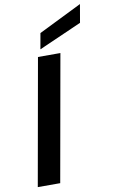

<svg xmlns="http://www.w3.org/2000/svg" viewBox="-104 -1025 642 1079"><g transform="rotate(-10 216.5 -486.0)"><path d="M21 0 149 -720H277L149 0ZM170 -760 186 -850 433 -972 415 -868Z"/></g></svg>

Font: DeepMind Sans
Style: Bold Italic
Weight: 700
Italic angle: -10°
Designer: Jonny Pinhorn / Modifications: Colophon Foundry
Foundry: Colophon Foundry
Version: Version 1.002; ttfautohint (v1.8.2)